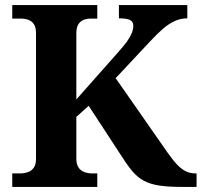

<svg xmlns="http://www.w3.org/2000/svg" viewBox="-20 -734 792 754"><path d="M28.1 0V-53H58.5Q75.9 -53 90 -58.1Q104.2 -63.2 112.8 -75.7Q121.4 -88.1 121.4 -110.2V-605.2Q121.4 -626.5 113.4 -638.6Q105.4 -650.8 92.1 -655.9Q78.8 -661 62 -661H28.1V-714H362.1V-661H336.9Q320.7 -661 307.8 -655.7Q294.9 -650.4 287.3 -638Q279.8 -625.6 279.8 -602.9V-343.5L444.5 -529.5Q465.9 -553.3 478.6 -571Q491.2 -588.7 497.4 -603.8Q503.5 -618.8 503.5 -632.4Q503.5 -648.9 490.7 -655.4Q477.8 -662 447 -662V-714H715.6V-662Q688.5 -662 664.8 -650.8Q641.1 -639.6 618.5 -619.7Q596 -599.9 571.7 -573.8L434.2 -427L636 -137.7Q657.3 -107 674.7 -88.4Q692.1 -69.9 709.5 -61.4Q726.8 -53 747.7 -53H752V0H691.7Q639.4 0 604.6 -5.5Q569.8 -10.9 545.6 -23.8Q521.5 -36.7 502.4 -58.6Q483.3 -80.4 462 -113.8L328.3 -318.4L279.8 -275V-111.1Q279.8 -89.4 288.2 -76.5Q296.6 -63.6 311.3 -58.3Q325.9 -53 342.7 -53H362.1V0Z"/></svg>

Font: Noto Serif Lao
Style: Regular
Weight: 400
Designer: Monotype Design Team
Foundry: Monotype Imaging Inc.
Version: Version 2.003